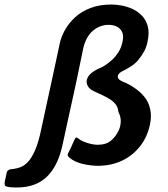

<svg xmlns="http://www.w3.org/2000/svg" viewBox="-84 -727 743 850"><path d="M-9 103Q-29 103 -42.5 101.5Q-56 100 -62 95Q-63 91 -63.5 86.5Q-64 82 -63 77Q-61 66 -58 54.5Q-55 43 -53 32Q-46 24 -38.5 22.5Q-31 21 -25 21Q-9 19 7 13Q23 7 39.5 -10Q56 -27 71.5 -62.5Q87 -98 99 -157Q107 -193 119.5 -252Q132 -311 148 -383Q164 -455 180 -532Q186 -563 203.5 -594Q221 -625 248.5 -650.5Q276 -676 316.5 -691.5Q357 -707 409 -707Q427 -707 451.5 -703Q476 -699 500 -688.5Q524 -678 543 -659Q562 -640 570 -611.5Q578 -583 569 -542Q565 -520 554.5 -500.5Q544 -481 527 -460Q514 -445 495.5 -433Q477 -421 460 -413Q444 -405 439.5 -396Q435 -387 440 -379.5Q445 -372 456 -367Q483 -357 508.5 -340Q534 -323 553 -301Q573 -278 580.5 -245.5Q588 -213 580 -176Q568 -119 534.5 -77.5Q501 -36 453.5 -14.5Q406 7 349 7Q320 7 283.5 -1Q247 -9 222 -30Q219 -33 217 -36Q215 -39 216 -45Q224 -61 231.5 -77Q239 -93 246 -109Q250 -119 255 -118Q260 -117 264 -113Q272 -106 286.5 -100Q301 -94 317.5 -90Q334 -86 348 -86Q386 -86 408 -105Q430 -124 441 -149Q449 -164 450.5 -186.5Q452 -209 440 -232Q439 -249 430.5 -261.5Q422 -274 408 -284Q394 -294 375 -303Q356 -312 332 -323Q310 -333 302.5 -350.5Q295 -368 306 -387Q317 -406 350 -422Q363 -427 376 -434.5Q389 -442 410 -460Q426 -474 440 -495.5Q454 -517 459 -546Q464 -570 456.5 -585.5Q449 -601 433.5 -609Q418 -617 397 -617Q358 -617 327 -590.5Q296 -564 284 -511Q280 -492 273 -457.5Q266 -423 257 -380Q248 -337 238 -292Q228 -247 219 -206Q210 -165 203.5 -134.5Q197 -104 194 -91Q174 6 124.5 54.5Q75 103 -9 103Z"/></svg>

Font: Glory Thin SemiBold
Style: Italic
Weight: 600
Italic angle: -12°
Version: Version 1.011